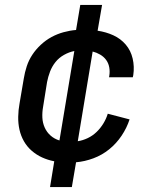

<svg xmlns="http://www.w3.org/2000/svg" viewBox="-20 -648 640 775"><path d="M182 107 199 3Q173 -2 150 -12.5Q127 -23 108 -39.5Q89 -56 76.5 -78Q64 -100 58.5 -125Q53 -150 53.5 -177Q54 -204 59 -231L76 -331Q80 -356 88 -380.5Q96 -405 110.5 -427Q125 -449 145 -467.5Q165 -486 188 -498.5Q211 -511 236.5 -518Q262 -525 287 -527L304 -628H392L374 -524Q408 -519 437.5 -505.5Q467 -492 487.5 -468Q508 -444 515.5 -411.5Q523 -379 518 -345L516 -336H420L421 -341Q424 -359 421 -376Q418 -393 408.5 -406Q399 -419 384.5 -427.5Q370 -436 354 -440L294 -78Q314 -81 334 -90.5Q354 -100 370 -115.5Q386 -131 397.5 -150Q409 -169 415 -189L503 -166Q492 -132 471 -100.5Q450 -69 421 -45.5Q392 -22 357 -9Q322 4 287 7L270 107ZM220 -81 280 -442Q259 -438 238.5 -426.5Q218 -415 204 -397.5Q190 -380 182 -359Q174 -338 170 -317L154 -217Q150 -195 151 -173.5Q152 -152 160.5 -133Q169 -114 184.5 -100.5Q200 -87 220 -81Z"/></svg>

Font: Iosevka Medium Extended
Style: Italic
Weight: 500
Width: 7
Italic angle: -9°
Monospace: yes
Designer: Belleve Invis
Foundry: Belleve Invis
Version: Version 32.5.0; ttfautohint (v1.8.4)